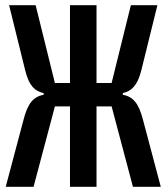

<svg xmlns="http://www.w3.org/2000/svg" viewBox="-20 -718 640 738"><path d="M249 0H351V-309H409L491 0H598L530 -256C513 -323 491 -346 452 -354V-360C485 -368 508 -388 523 -447L585 -698H483L409 -399H351V-698H249V-399H191L117 -698H15L77 -447C92 -388 113 -368 148 -360V-354C109 -346 87 -323 70 -256L2 0H109L191 -309H249Z"/></svg>

Font: IBM Mono Medium
Style: Regular
Weight: 500
Monospace: yes
Designer: Mike Abbink, Paul van der Laan, Pieter van Rosmalen
Foundry: Bold Monday
Version: Version 2.3